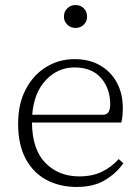

<svg xmlns="http://www.w3.org/2000/svg" viewBox="-20 -730 558 763"><path d="M276 -462Q210 -462 162.5 -412Q115 -362 108 -274H393Q407 -276 412.5 -287Q418 -298 418 -315Q418 -378 381.5 -420Q345 -462 276 -462ZM285 13Q217 13 164 -15.5Q111 -44 81.5 -100Q52 -156 52 -238Q52 -317 82 -374.5Q112 -432 163 -463.5Q214 -495 276 -495Q336 -495 379 -469.5Q422 -444 445 -400.5Q468 -357 468 -302Q468 -264 462 -243H107Q108 -136 160.5 -82.5Q213 -29 295 -29Q347 -29 385 -47.5Q423 -66 452 -98L470 -81Q441 -40 396 -13.5Q351 13 285 13ZM280 -619Q261 -619 247.5 -632Q234 -645 234 -664Q234 -684 247.5 -697Q261 -710 280 -710Q300 -710 313 -697Q326 -684 326 -664Q326 -645 313 -632Q300 -619 280 -619Z"/></svg>

Font: Source Serif 4 SmText Light
Style: Regular
Weight: 300
Designer: Frank Grießhammer
Foundry: Adobe
Version: Version 4.005;hotconv 1.1.0;makeotfexe 2.6.0